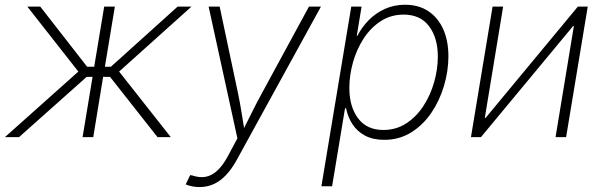

<svg xmlns="http://www.w3.org/2000/svg" viewBox="-37 -570 2505 798"><path d="M-16.6 0 288.6 -272.5 76.7 -542.5H130.4L325.2 -292.5H354.5L396 -542.5H440.4L398.9 -292.5H423.8L701.2 -542.5H758.8L458 -272.5L672.9 0H617.7L420.4 -250.5H391.6L350.6 0H306.2L347.7 -250.5H323.2L42 0Z M734.9 196.3 753.4 157.7 763.7 159.7Q792.5 169.4 817.9 164.8Q843.3 160.2 866 139.2Q888.7 118.2 909.2 80.6L949.7 4.9L830.1 -542.5H876L952.1 -183.1Q960.9 -141.1 967.5 -99.1Q974.1 -57.1 981 -15.6H966.3Q987.3 -57.1 1008.1 -99.1Q1028.8 -141.1 1051.8 -183.1L1247.1 -542.5H1296.9L945.8 96.7Q925.3 133.8 901.6 158.4Q877.9 183.1 850.8 195.3Q823.7 207.5 793 207.5Q776.9 207.5 762 204.6Q747.1 201.7 734.9 196.3Z M1298.8 204.1 1422.9 -542.5H1465.8L1445.8 -420.9H1448.2Q1466.8 -457 1495.6 -486.3Q1524.4 -515.6 1562.7 -533Q1601.1 -550.3 1646.5 -550.3Q1703.1 -550.3 1743.4 -523.4Q1783.7 -496.6 1805.2 -448.5Q1826.7 -400.4 1826.7 -335.9Q1826.7 -274.9 1808.3 -213.1Q1790 -151.4 1755.4 -100.6Q1720.7 -49.8 1671.4 -19.3Q1622.1 11.2 1559.6 11.2Q1512.7 11.2 1479.7 -6.6Q1446.8 -24.4 1427.5 -54.4Q1408.2 -84.5 1401.4 -120.1H1397L1343.3 204.1ZM1556.2 -29.8Q1609.4 -29.8 1651.4 -57.1Q1693.4 -84.5 1722.7 -129.4Q1752 -174.3 1767.3 -228.3Q1782.7 -282.2 1782.7 -335Q1782.7 -412.6 1746.3 -460.9Q1710 -509.3 1641.1 -509.3Q1587.4 -509.3 1545.7 -482.2Q1503.9 -455.1 1474.6 -410.2Q1445.3 -365.2 1430.2 -311.3Q1415 -257.3 1415 -204.1Q1415 -126.5 1451.4 -78.1Q1487.8 -29.8 1556.2 -29.8Z M2315.9 0H2272L2348.1 -461.4H2344.7L1961.9 0H1920.4L2010.3 -542.5H2054.2L1978 -80.1H1981.4L2364.7 -542.5H2405.8Z"/></svg>

Font: Inter 16pt ExtraLight
Style: Italic
Weight: 250
Italic angle: -9.3988°
Version: Version 4.001;git-66647c0bb